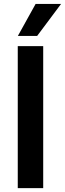

<svg xmlns="http://www.w3.org/2000/svg" viewBox="-20 -967 334 987"><path d="M71.3 -730V0H202.1V-730ZM71.8 -782.2H170.9L293.9 -946.8H163.1Z"/></svg>

Font: Wand UI Pro Bold
Style: Regular
Weight: 700
Designer: Andreas Faust
Version: Version 1.003;FEAKit 1.0